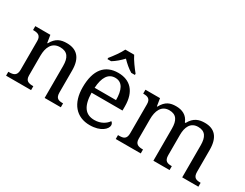

<svg xmlns="http://www.w3.org/2000/svg" viewBox="-79 -1273 2283 1789"><g transform="rotate(30 1062.5 -378.0)"><path d="M28 0H297V-42H292C248 -42 212 -50 212 -109V-320C212 -406 242 -482 333 -482C414 -482 443 -432 443 -345V0H617V-42H612C567 -42 537 -51 537 -114V-350C537 -487 474 -546 369 -546C305 -546 254 -530 213 -455H208L195 -536H33V-494H38C82 -494 118 -485 118 -426V-114C118 -51 81 -42 36 -42H28Z M769 -619V-606H808C846 -628 886 -664 916 -696C946 -664 987 -628 1025 -606H1064V-619C1033 -657 985 -721 964 -766H869C848 -721 800 -657 769 -619ZM932 10C1051 10 1108 -49 1108 -89C1108 -106 1098 -119 1089 -123C1065 -87 1015 -53 946 -53C850 -53 800 -115 797 -261H1130V-307C1130 -465 1051 -546 922 -546C780 -546 700 -451 700 -264C700 -91 787 10 932 10ZM1029 -315H799C806 -430 846 -492 920 -492C1000 -492 1029 -421 1029 -315Z M1208 0H1477V-42H1474C1430 -42 1392 -50 1392 -109V-320C1392 -406 1421 -482 1508 -482C1585 -482 1613 -432 1613 -345V0H1787V-42H1784C1739 -42 1707 -51 1707 -114V-333C1707 -413 1735 -482 1818 -482C1895 -482 1923 -432 1923 -345V0H2097V-42H2094C2049 -42 2017 -51 2017 -114V-350C2017 -487 1956 -546 1854 -546C1792 -546 1737 -530 1697 -455H1689C1664 -522 1608 -546 1544 -546C1482 -546 1433 -530 1393 -455H1388L1375 -536H1218V-494H1221C1265 -494 1298 -485 1298 -426V-114C1298 -51 1266 -42 1221 -42H1208Z"/></g></svg>

Font: Noto Serif Balinese
Style: Regular
Weight: 400
Designer: Monotype Design Team
Foundry: Monotype Imaging Inc.
Version: Version 2.005